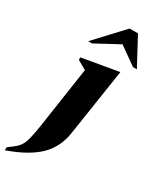

<svg xmlns="http://www.w3.org/2000/svg" viewBox="-311 -775 880 1072"><g transform="rotate(30 129.0 -238.5)"><path d="M-77 230V210Q-50 191 -32.5 176Q-15 161 -4.5 141.5Q6 122 13 91Q20 60 28 10L86 -381L28 -414V-430L260 -470H263L197 -39Q183 56 119 119.5Q55 183 -77 230ZM21 -530 186 -707H240L335 -530H310L196 -611L46 -530Z"/></g></svg>

Font: Spectral ExtraBold
Style: Italic
Weight: 800
Italic angle: -10°
Designer: Jean-Baptiste Levee
Foundry: Production Type
Version: Version 2.001